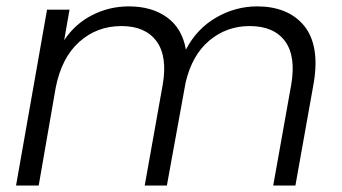

<svg xmlns="http://www.w3.org/2000/svg" viewBox="-20 -576 1062 596"><path d="M828.1 0 883.8 -312Q899.4 -401.4 864.7 -448.2Q830.1 -495.1 754.9 -495.1Q683.6 -495.1 629.9 -450.2Q576.2 -405.3 556.2 -319.8L498 0H429.2L484.9 -312Q500.5 -400.9 465.8 -448Q431.2 -495.1 356.9 -495.1Q280.8 -495.1 225.8 -445.8Q170.9 -396.5 152.8 -303.2L100.1 0H29.8L126 -545.9H195.8L179.2 -451.2Q213.4 -502.4 266.6 -529.3Q319.8 -556.2 379.9 -556.2Q451.2 -556.2 498.3 -522.2Q545.4 -488.3 557.1 -421.9Q590.3 -486.3 650.4 -521.2Q710.4 -556.2 778.8 -556.2Q824.7 -556.2 861.1 -541.7Q897.5 -527.3 922.4 -498Q947.3 -468.8 955.6 -424.3Q963.9 -379.9 954.1 -319.8L897 0Z"/></svg>

Font: SVN-Poppins Light
Style: Italic
Weight: 300
Italic angle: -10°
Designer: Ninad Kale (Devanagari), Jonny Pinhorn (Latin)
Foundry: Indian Type Foundry
Version: Version 3.002 2017